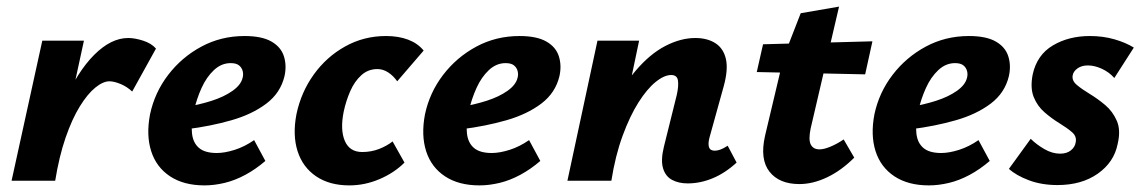

<svg xmlns="http://www.w3.org/2000/svg" viewBox="-20 -547 3451 581"><path d="M103 0Q129 -137 171.5 -233.5Q214 -330 265 -381Q316 -432 368 -432Q388 -432 413 -424Q438 -416 452 -400L380 -270Q364 -285 344.5 -293Q325 -301 311 -301Q292 -301 268.5 -282Q245 -263 221.5 -225Q198 -187 178.5 -130.5Q159 -74 147 0ZM15 0 108 -424H234L142 0Z M599 14Q536 14 494.5 -13.5Q453 -41 437.5 -89.5Q422 -138 434 -201Q448 -267 489 -320.5Q530 -374 589.5 -406Q649 -438 720 -438Q772 -438 801 -421.5Q830 -405 839 -377Q848 -349 841 -317Q829 -266 786 -233.5Q743 -201 680 -183Q617 -165 545 -156L540 -223Q583 -230 620.5 -242Q658 -254 683.5 -272Q709 -290 714 -311Q717 -321 714.5 -331.5Q712 -342 703.5 -349Q695 -356 678 -356Q650 -356 627.5 -335Q605 -314 590 -281Q575 -248 566 -209Q558 -172 561 -143.5Q564 -115 582 -99.5Q600 -84 636 -84Q660 -84 690 -93.5Q720 -103 749 -123L783 -60Q754 -35 722.5 -18Q691 -1 659.5 6.5Q628 14 599 14Z M1037 14Q977 14 936.5 -13.5Q896 -41 880.5 -89.5Q865 -138 877 -201Q891 -268 929.5 -321.5Q968 -375 1024.5 -406.5Q1081 -438 1148 -438Q1186 -438 1215 -427Q1244 -416 1262 -394L1182 -301Q1170 -318 1154.5 -328Q1139 -338 1122 -338Q1094 -338 1073.5 -319.5Q1053 -301 1040 -271.5Q1027 -242 1020 -209Q1009 -154 1023.5 -120.5Q1038 -87 1076 -87Q1103 -87 1126.5 -96Q1150 -105 1168 -119L1204 -55Q1173 -24 1128.5 -5Q1084 14 1037 14Z M1431 14Q1368 14 1326.5 -13.5Q1285 -41 1269.5 -89.5Q1254 -138 1266 -201Q1280 -267 1321 -320.5Q1362 -374 1421.5 -406Q1481 -438 1552 -438Q1604 -438 1633 -421.5Q1662 -405 1671 -377Q1680 -349 1673 -317Q1661 -266 1618 -233.5Q1575 -201 1512 -183Q1449 -165 1377 -156L1372 -223Q1415 -230 1452.5 -242Q1490 -254 1515.5 -272Q1541 -290 1546 -311Q1549 -321 1546.5 -331.5Q1544 -342 1535.5 -349Q1527 -356 1510 -356Q1482 -356 1459.5 -335Q1437 -314 1422 -281Q1407 -248 1398 -209Q1390 -172 1393 -143.5Q1396 -115 1414 -99.5Q1432 -84 1468 -84Q1492 -84 1522 -93.5Q1552 -103 1581 -123L1615 -60Q1586 -35 1554.5 -18Q1523 -1 1491.5 6.5Q1460 14 1431 14Z M2061 8Q2034 8 2014 -2.5Q1994 -13 1986.5 -37.5Q1979 -62 1989 -103L2028 -260Q2034 -287 2031.5 -303.5Q2029 -320 2011 -320Q1990 -320 1964 -299Q1938 -278 1912 -237Q1886 -196 1864 -136Q1842 -76 1830 0H1762Q1787 -117 1823.5 -199.5Q1860 -282 1903.5 -333Q1947 -384 1993.5 -408Q2040 -432 2084 -432Q2120 -432 2144.5 -416.5Q2169 -401 2176.5 -369Q2184 -337 2170 -286L2127 -131Q2122 -112 2125.5 -101.5Q2129 -91 2143 -91Q2150 -91 2159 -94Q2168 -97 2182 -106L2209 -55Q2174 -23 2136.5 -7.5Q2099 8 2061 8ZM1697 0 1788 -424H1914L1825 0Z M2399 10Q2338 10 2308.5 -27.5Q2279 -65 2295 -136L2352 -376L2403 -507L2519 -527L2433 -158Q2426 -124 2433.5 -109.5Q2441 -95 2460 -95Q2473 -95 2492.5 -103Q2512 -111 2533 -125L2565 -70Q2526 -31 2483 -10.5Q2440 10 2399 10ZM2270 -329 2289 -413 2620 -422 2598 -322Z M2791 14Q2728 14 2686.5 -13.5Q2645 -41 2629.5 -89.5Q2614 -138 2626 -201Q2640 -267 2681 -320.5Q2722 -374 2781.5 -406Q2841 -438 2912 -438Q2964 -438 2993 -421.5Q3022 -405 3031 -377Q3040 -349 3033 -317Q3021 -266 2978 -233.5Q2935 -201 2872 -183Q2809 -165 2737 -156L2732 -223Q2775 -230 2812.5 -242Q2850 -254 2875.5 -272Q2901 -290 2906 -311Q2909 -321 2906.5 -331.5Q2904 -342 2895.5 -349Q2887 -356 2870 -356Q2842 -356 2819.5 -335Q2797 -314 2782 -281Q2767 -248 2758 -209Q2750 -172 2753 -143.5Q2756 -115 2774 -99.5Q2792 -84 2828 -84Q2852 -84 2882 -93.5Q2912 -103 2941 -123L2975 -60Q2946 -35 2914.5 -18Q2883 -1 2851.5 6.5Q2820 14 2791 14Z M3180 13Q3132 13 3093.5 -1.5Q3055 -16 3033 -36L3099 -127Q3116 -110 3140 -96Q3164 -82 3188 -82Q3208 -82 3220.5 -92Q3233 -102 3235 -116Q3239 -134 3224 -147Q3209 -160 3186 -174Q3163 -188 3141 -207Q3119 -226 3108 -253.5Q3097 -281 3105 -322Q3118 -381 3166 -409.5Q3214 -438 3278 -438Q3318 -438 3352.5 -428Q3387 -418 3411 -403L3352 -311Q3336 -329 3314 -339Q3292 -349 3272 -349Q3253 -349 3240.5 -340Q3228 -331 3226 -319Q3223 -303 3238.5 -290Q3254 -277 3278 -262.5Q3302 -248 3324.5 -229Q3347 -210 3359.5 -181.5Q3372 -153 3362 -111Q3351 -56 3302 -21.5Q3253 13 3180 13Z"/></svg>

Font: Ysabeau Office ExtraBold
Style: Italic
Weight: 800
Italic angle: -12°
Designer: Christian Thalmann (Catharsis Fonts)
Version: Version 2.001;gftools[0.9.30]; featfreeze: tnum,lnum,ss02